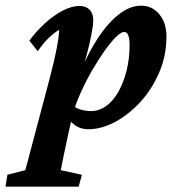

<svg xmlns="http://www.w3.org/2000/svg" viewBox="-96 -458 641 692"><path d="M-76.2 214.8 -69.3 171.9 -4.9 155.3Q-1 141.6 5.4 117.7Q11.7 93.8 21.5 56.6L80.1 -164.1Q98.6 -233.4 107.9 -281.7Q117.2 -330.1 117.2 -350.6Q97.7 -338.9 78.6 -320.3Q59.6 -301.8 40 -273.4L9.8 -311.5Q34.2 -344.7 65.4 -373.5Q96.7 -402.3 129.4 -419.4Q162.1 -436.5 190.4 -436.5Q213.9 -436.5 227.1 -422.9Q240.2 -409.2 240.2 -383.8Q240.2 -362.3 226.6 -301.3Q212.9 -240.2 181.6 -144.5H173.8Q204.1 -233.4 243.2 -298.8Q282.2 -364.3 325.7 -400.9Q369.1 -437.5 412.1 -437.5Q453.1 -437.5 478.5 -406.2Q503.9 -375 503.9 -326.2Q503.9 -257.8 478 -197.3Q452.1 -136.7 410.2 -90.8Q368.2 -44.9 318.8 -18.6Q269.5 7.8 222.7 7.8Q193.4 7.8 172.4 -8.3Q151.4 -24.4 129.9 -53.7L158.2 -84Q173.8 -69.3 193.4 -63.5Q212.9 -57.6 231.4 -57.6Q261.7 -57.6 287.1 -76.2Q312.5 -94.7 331.1 -127.9Q349.6 -161.1 360.4 -204.1Q371.1 -247.1 371.1 -296.9Q371.1 -318.4 366.2 -330.6Q361.3 -342.8 351.6 -342.8Q339.8 -342.8 321.8 -324.7Q303.7 -306.6 281.7 -275.9Q259.8 -245.1 237.3 -206.5Q214.8 -168 195.8 -126Q176.8 -84 165 -43.9L163.1 -33.2L151.4 18.6Q138.7 76.2 131.8 110.8Q125 145.5 123 155.3L199.2 171.9L187.5 214.8Z"/></svg>

Font: Crimson Pro
Style: Bold Italic
Weight: 700
Italic angle: -12°
Designer: Jacques Le Bailly
Foundry: Baron von Fonthausen
Version: Version 1.003